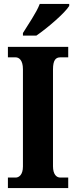

<svg xmlns="http://www.w3.org/2000/svg" viewBox="-20 -951 384 971"><path d="M96 -784V-771H164C221 -810 309 -886 330 -921V-931H181C164 -886 122 -827 96 -784ZM20 0H325V-53H285C265 -53 248 -70 248 -110V-600C248 -647 262 -661 285 -661H325V-714H20V-661H59C76 -661 96 -647 96 -601V-109C96 -67 76 -53 59 -53H20Z"/></svg>

Font: Noto Serif Thai ExtraCondensed ExtraBold
Style: Regular
Weight: 800
Width: 2
Designer: Monotype Design Team
Foundry: Monotype Imaging Inc.
Version: Version 2.002